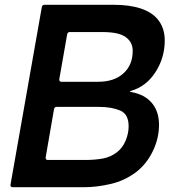

<svg xmlns="http://www.w3.org/2000/svg" viewBox="-20 -783 735 803"><path d="M33 0Q28 0 25.5 -3Q23 -6 24 -11L155 -754Q157 -763 166 -763H454Q588 -763 639 -703Q669 -667 669 -614Q669 -541 630 -481Q591 -421 528 -403Q523 -401 523 -400Q523 -399 529 -398Q585 -388 615 -352.5Q645 -317 645 -261Q645 -204 619 -150.5Q593 -97 549 -63Q501 -27 442.5 -13.5Q384 0 332 0ZM391 -441Q457 -441 496 -476Q535 -511 535 -570Q535 -600 516 -619Q501 -635 474.5 -642Q448 -649 406 -649H272Q263 -649 261 -640L228 -452V-450Q228 -441 237 -441ZM337 -114Q377 -114 410 -120Q443 -126 470 -147Q493 -165 505.5 -195Q518 -225 518 -255Q518 -306 482 -321Q446 -336 393 -336H217Q208 -336 206 -327L171 -125V-123Q171 -114 180 -114Z"/></svg>

Font: Open Sauce Two SemiBold Italic
Style: Regular
Weight: 600
Italic angle: -10°
Designer: Alfredo Marco Pradil
Foundry: Creative Sauce Fz LLC
Version: Version 1.477